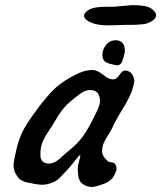

<svg xmlns="http://www.w3.org/2000/svg" viewBox="-20 -745 644 768"><path d="M325.2 -666Q316.4 -672.9 316.4 -681.6Q316.4 -692.4 331.1 -703.1Q344.7 -711.9 361.8 -714.8Q378.9 -717.8 404.8 -717.8Q430.7 -717.8 445.3 -718.8Q505.9 -724.6 508.8 -724.6Q536.1 -724.6 556.6 -721.2Q577.1 -717.8 588.9 -708Q593.8 -704.1 597.2 -700.2Q600.6 -696.3 602.5 -691.9Q604.5 -687.5 604.5 -683.6Q604.5 -674.8 594.7 -666Q587.9 -660.2 579.6 -656.2Q571.3 -652.3 564.5 -650.4Q557.6 -648.4 544.9 -647.5Q532.2 -646.5 525.4 -646Q518.6 -645.5 502.9 -645.5Q487.3 -645.5 480.5 -645.5Q477.5 -645.5 451.7 -644.5Q425.8 -643.6 413.1 -643.6Q352.5 -643.6 325.2 -666ZM442.4 -584Q460 -584 469.7 -573.2Q479.5 -562.5 479.5 -543.9Q479.5 -536.1 477.5 -527.8Q475.6 -519.5 471.7 -508.8Q468.8 -500 467.3 -496.1Q465.8 -492.2 460.4 -487.8Q455.1 -483.4 447.3 -483.4Q440.4 -484.4 426.8 -488.3Q424.8 -488.3 419.9 -489.7Q415 -491.2 413.6 -491.7Q412.1 -492.2 408.2 -493.7Q404.3 -495.1 402.3 -496.6Q400.4 -498 398.4 -500Q396.5 -502 394.5 -504.9Q389.6 -514.6 389.6 -524.4Q389.6 -547.9 404.8 -565.9Q419.9 -584 442.4 -584ZM141.6 -125Q141.6 -90.8 176.8 -90.8Q186.5 -90.8 197.8 -96.2Q209 -101.6 216.3 -107.9Q223.6 -114.3 236.3 -126Q249 -137.7 255.9 -142.6Q292 -171.9 312.5 -200.7Q333 -229.5 357.4 -279.3Q379.9 -322.3 379.9 -339.8Q379.9 -384.8 340.8 -384.8Q333 -384.8 325.7 -382.8Q318.4 -380.9 310.5 -376Q302.7 -371.1 298.3 -368.2Q293.9 -365.2 283.7 -356.9Q273.4 -348.6 269.5 -345.7Q257.8 -335.9 248.5 -327.1Q239.3 -318.4 230 -306.2Q220.7 -293.9 216.8 -288.1Q212.9 -282.2 202.1 -264.2Q191.4 -246.1 187.5 -240.2Q183.6 -233.4 173.8 -219.2Q164.1 -205.1 160.6 -198.2Q157.2 -191.4 151.4 -179.2Q145.5 -167 143.6 -154.3Q141.6 -141.6 141.6 -125ZM191.4 -15.6Q168.9 -5.9 147.5 -5.9Q138.7 -5.9 115.2 -9.8Q112.3 -10.7 104.5 -12.2Q96.7 -13.7 94.2 -14.2Q91.8 -14.6 85 -16.1Q78.1 -17.6 75.7 -19Q73.2 -20.5 67.9 -22.9Q62.5 -25.4 59.6 -27.8Q56.6 -30.3 53.2 -34.2Q49.8 -38.1 46.9 -43Q34.2 -61.5 34.2 -85Q34.2 -97.7 44.9 -144.5Q56.6 -195.3 76.2 -230Q95.7 -264.6 134.8 -316.4Q168.9 -361.3 194.8 -386.7Q220.7 -412.1 261.7 -435.5Q312.5 -464.8 345.7 -464.8H353.5Q370.1 -463.9 392.6 -445.8Q415 -427.7 430.7 -427.7H435.5Q446.3 -428.7 458 -445.8Q469.7 -462.9 479.5 -462.9H482.4Q511.7 -460 517.6 -421.9Q511.7 -376 475.6 -317.4Q439.5 -258.8 429.7 -234.4Q423.8 -221.7 412.6 -204.6Q401.4 -187.5 395 -173.3Q388.7 -159.2 388.7 -142.6V-134.8Q390.6 -118.2 412.1 -99.6Q416 -96.7 427.2 -95.2Q438.5 -93.8 441.4 -87.9Q446.3 -78.1 446.3 -72.3Q446.3 -60.5 435.5 -41Q424.8 -21.5 400.4 -11.7Q363.3 2.9 346.7 2.9Q328.1 2.9 312.5 -7.8Q308.6 -10.7 305.2 -13.7Q301.8 -16.6 299.8 -21.5Q297.9 -26.4 296.4 -28.8Q294.9 -31.2 293.9 -37.6Q293 -43.9 292.5 -46.4Q292 -48.8 291.5 -56.6Q291 -64.5 291 -66.4V-72.3Q291 -82 295.4 -96.7Q299.8 -111.3 300.8 -117.2V-121.1Q300.8 -124 299.8 -124Q296.9 -124 288.1 -112.8Q279.3 -101.6 267.1 -86.4Q254.9 -71.3 248 -64.5Q241.2 -57.6 231 -46.4Q220.7 -35.2 212.4 -27.8Q204.1 -20.5 191.4 -15.6Z"/></svg>

Font: Essays1743
Style: Italic
Weight: 500
Italic angle: -10°
Designer: Based on the typeface in a 1743 English translation of the essays of Montaigne.  PostScript/TrueType font designed by Jo
Version: Version 002.100